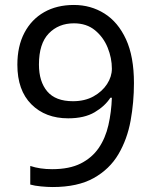

<svg xmlns="http://www.w3.org/2000/svg" viewBox="-20 -744 612 774"><path d="M520 -409Q520 -332 506.5 -257.5Q493 -183 457.5 -122.5Q422 -62 357.5 -26Q293 10 192 10Q172 10 145.5 7.5Q119 5 102 0V-75Q141 -62 190 -62Q260 -62 305.5 -85Q351 -108 378 -147.5Q405 -187 417 -239.5Q429 -292 431 -350H425Q403 -316 361.5 -291.5Q320 -267 255 -267Q163 -267 106.5 -323.5Q50 -380 50 -483Q50 -558 78.5 -612Q107 -666 158 -695Q209 -724 278 -724Q346 -724 401 -689.5Q456 -655 488 -585.5Q520 -516 520 -409ZM278 -650Q216 -650 176.5 -609Q137 -568 137 -484Q137 -415 170.5 -375.5Q204 -336 274 -336Q322 -336 357 -355.5Q392 -375 411.5 -405Q431 -435 431 -467Q431 -510 414 -552Q397 -594 363 -622Q329 -650 278 -650Z"/></svg>

Font: Noto Sans Tifinagh Azawagh
Style: Regular
Weight: 400
Designer: JamraPatel
Foundry: JamraPatel LLC
Version: Version 2.006; ttfautohint (v1.8.4.7-5d5b)